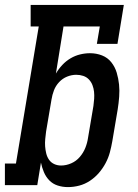

<svg xmlns="http://www.w3.org/2000/svg" viewBox="-42 -755 562 783"><path d="M235 8Q213 8 193 1.5Q173 -5 159 -19.5Q145 -34 137 -53Q129 -72 125 -92L110 0H-22V-88H23L116 -647H83V-735H463L437 -576H353L365 -647H217L186 -455Q197 -474 212 -490Q227 -506 245.5 -517Q264 -528 284.5 -533Q305 -538 325 -538Q351 -538 374 -529Q397 -520 412 -501Q427 -482 434 -458.5Q441 -435 443.5 -410.5Q446 -386 444 -360Q442 -334 438 -309L416 -179Q412 -156 406 -133.5Q400 -111 388.5 -89.5Q377 -68 361 -49.5Q345 -31 324.5 -17.5Q304 -4 281 2Q258 8 235 8ZM207 -80Q228 -80 248.5 -89Q269 -98 283.5 -115Q298 -132 306 -152Q314 -172 317 -193L339 -323Q341 -337 342 -352Q343 -367 341.5 -381Q340 -395 335 -408Q330 -421 320.5 -431Q311 -441 297.5 -445.5Q284 -450 269 -450Q250 -450 231.5 -442.5Q213 -435 199 -420Q185 -405 178 -386.5Q171 -368 168 -349L146 -219Q144 -204 142.5 -188.5Q141 -173 142 -158.5Q143 -144 146.5 -129.5Q150 -115 158 -103.5Q166 -92 179 -86Q192 -80 207 -80Z"/></svg>

Font: Iosevka Slab Semibold
Style: Italic
Weight: 600
Italic angle: -9°
Monospace: yes
Designer: Belleve Invis
Foundry: Belleve Invis
Version: Version 11.1.1; ttfautohint (v1.8.3)